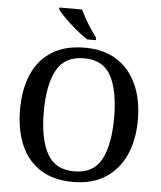

<svg xmlns="http://www.w3.org/2000/svg" viewBox="-61 -984 879 1047"><g transform="rotate(5 378.5 -460.5)"><path d="M379 10Q270 10 198.5 -36Q127 -82 91.5 -165Q56 -248 56 -359Q56 -470 91.5 -552Q127 -634 199 -679.5Q271 -725 380 -725Q483 -725 554.5 -679.5Q626 -634 663.5 -551.5Q701 -469 701 -358Q701 -247 663.5 -164.5Q626 -82 554 -36Q482 10 379 10ZM379 -48Q485 -48 528 -130Q571 -212 571 -358Q571 -505 528 -586Q485 -667 380 -667Q274 -667 230 -586Q186 -505 186 -358Q186 -212 230 -130Q274 -48 379 -48ZM387 -771Q366 -785 341 -804.5Q316 -824 292 -846Q268 -868 249 -888Q230 -908 221 -921V-931H345Q356 -909 371 -882Q386 -855 403.5 -829Q421 -803 435 -784V-771Z"/></g></svg>

Font: Noto Serif Khojki Medium
Style: Regular
Weight: 500
Version: Version 2.003